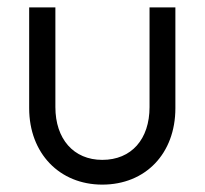

<svg xmlns="http://www.w3.org/2000/svg" viewBox="-20 -490 555 520"><path d="M257 10C374 10 455 -74 455 -197V-470H385V-200C385 -113 336 -57 257 -57C179 -57 130 -114 130 -200V-470H59V-197C59 -75 141 10 257 10Z"/></svg>

Font: MV Cash Light
Style: Regular
Weight: 300
Designer: Rodrigo Fuenzalida
Foundry: fragTYPE
Version: Version 1.100;Glyphs 3.1.2 (3151)